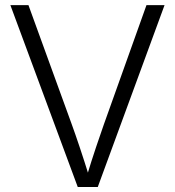

<svg xmlns="http://www.w3.org/2000/svg" viewBox="-20 -748 700 768"><path d="M291 0 21.5 -727.5H93.8L267.1 -250.5Q280.8 -212.9 298.8 -159.2Q316.9 -105.5 339.8 -31.7H323.7Q346.2 -106.4 364.3 -159.7Q382.3 -212.9 395.5 -250.5L565.9 -727.5H638.2L371.1 0Z"/></svg>

Font: Inter 20pt Light
Style: Regular
Weight: 300
Version: Version 4.001;git-66647c0bb